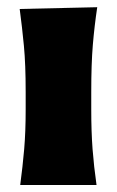

<svg xmlns="http://www.w3.org/2000/svg" viewBox="-20 -526 332 546"><path d="M37.5 0Q44.5 -52.5 48.8 -102.2Q53 -152 53 -214.5V-264.5Q53 -343 48 -395.5Q43 -448 36 -500.5L256.5 -505.5Q248.5 -452 244 -398.5Q239.5 -345 239.5 -264.5V-214.5Q239.5 -152 243.2 -102.2Q247 -52.5 254.5 0Z"/></svg>

Font: Commissioner Flair ExtraBold
Style: Regular
Weight: 800
Designer: Kostas Bartsokas
Foundry: Kostas Bartsokas
Version: Version 1.000; ttfautohint (v1.8.3)